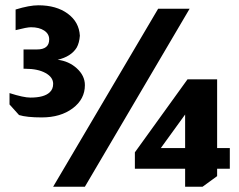

<svg xmlns="http://www.w3.org/2000/svg" viewBox="-20 -706 905 726"><path d="M39 -670Q91 -686 125 -686Q193 -686 236 -654.5Q279 -623 282 -571Q280 -544 270 -526Q249 -492 198 -480Q240 -475 270 -448Q301 -420 301 -384Q301 -331 255 -296.5Q209 -262 138 -262Q81 -262 52 -271L16 -311V-354Q69 -337 95 -337Q147 -337 168 -357Q181 -369 181 -389Q181 -414 152 -430Q123 -446 76 -446Q71 -446 69 -446V-519H120Q166 -519 166 -557Q166 -578 147 -590.5Q128 -603 97 -603Q82 -603 39 -592ZM697 -673 301 0H181L578 -673ZM801 -406V-146H849V-68H801V-40L746 0H680V-68H490V-130L689 -406ZM680 -273 588 -146H680Z"/></svg>

Font: Almarai ExtraBold
Style: Regular
Weight: 800
Designer: Boutros International 2019
Foundry: Created by Boutros International 2019
Version: Version 1.10